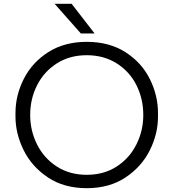

<svg xmlns="http://www.w3.org/2000/svg" viewBox="-20 -968 907 1005"><path d="M61 -358V-376Q61 -469 104.5 -555Q148 -641 232.5 -695Q317 -749 434 -749Q552 -749 636.5 -695Q721 -641 764 -555Q807 -469 807 -376V-357Q807 -268 764.5 -182Q722 -96 637.5 -39.5Q553 17 434 17Q315 17 230.5 -39.5Q146 -96 103.5 -182.5Q61 -269 61 -358ZM730 -366Q730 -451 694 -522.5Q658 -594 590.5 -636.5Q523 -679 434 -679Q345 -679 278 -636.5Q211 -594 174.5 -522.5Q138 -451 138 -366Q138 -284 174 -212Q210 -140 277 -96.5Q344 -53 434 -53Q524 -53 591 -96.5Q658 -140 694 -212Q730 -284 730 -366ZM266 -948H355L475 -793H403Z"/></svg>

Font: Sora-SIA Light
Style: Regular
Weight: 300
Designer: Jonathan Barnbrook, Julián Moncada
Foundry: Barnbrook Fonts
Version: Version 2.000